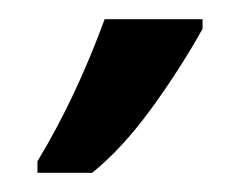

<svg xmlns="http://www.w3.org/2000/svg" viewBox="-20 -734 250 200"><path d="M89 -714H191V-704Q167 -661 137 -620Q107 -579 76 -554H19V-566Q59 -632 89 -714Z"/></svg>

Font: Noto Sans Display
Style: Regular
Weight: 400
Designer: Monotype Design team
Foundry: Monotype Imaging Inc.
Version: Version 1.000